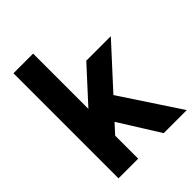

<svg xmlns="http://www.w3.org/2000/svg" viewBox="-231 -944 1065 1065"><g transform="rotate(-45 301.0 -412.0)"><path d="M66.4 0V-824.2H220.7V-390.6L401.4 -587.9H593.8L373 -346.7L601.6 0H420.9L272.5 -237.3L220.7 -180.7V0Z"/></g></svg>

Font: Gothic A1 Black
Style: Regular
Weight: 900
Version: Version 2.50